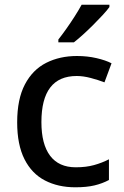

<svg xmlns="http://www.w3.org/2000/svg" viewBox="-20 -786 527 816"><path d="M300 10Q227 10 171 -19Q115 -48 84 -109.5Q53 -171 53 -266Q53 -365 86 -427.5Q119 -490 176.5 -519Q234 -548 307 -548Q351 -548 390 -539Q429 -530 454 -517L424 -436Q398 -446 366 -454.5Q334 -463 306 -463Q156 -463 156 -267Q156 -173 193 -124Q230 -75 302 -75Q346 -75 380 -84.5Q414 -94 443 -109V-21Q415 -6 381.5 2Q348 10 300 10ZM445 -756Q435 -742 416.5 -722Q398 -702 376.5 -680.5Q355 -659 333.5 -639.5Q312 -620 294 -606H228V-618Q243 -637 261.5 -663Q280 -689 297.5 -716.5Q315 -744 327 -766H445Z"/></svg>

Font: Noto Sans New Tai Lue Medium
Style: Regular
Weight: 500
Version: Version 2.003